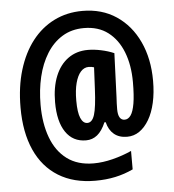

<svg xmlns="http://www.w3.org/2000/svg" viewBox="-55 -773 817 903"><g transform="rotate(-5 353.5 -321.5)"><path d="M670 -366Q670 -309 659.5 -262.5Q649 -216 629.5 -183Q610 -150 584 -132Q558 -114 526 -114Q488 -114 464 -134Q440 -154 431 -191H425Q408 -151 385 -132.5Q362 -114 332 -114Q270 -114 236 -164Q202 -214 202 -305Q202 -376 223 -428Q244 -480 283.5 -508.5Q323 -537 377 -537Q406 -537 439 -530Q472 -523 500 -511L492 -304Q491 -290 490.5 -275Q490 -260 490 -247Q490 -221 498 -208Q506 -195 521 -195Q538 -195 550 -212Q562 -229 568.5 -267Q575 -305 575 -368Q575 -448 551 -509.5Q527 -571 481 -606Q435 -641 367 -641Q309 -641 265 -614Q221 -587 191.5 -539.5Q162 -492 147.5 -430.5Q133 -369 133 -299Q133 -211 158 -144Q183 -77 233 -40Q283 -3 358 -3Q401 -3 448.5 -15Q496 -27 538 -46V41Q498 60 454 69.5Q410 79 359 79Q257 79 185 34.5Q113 -10 75.5 -93.5Q38 -177 38 -294Q38 -392 62 -471Q86 -550 129.5 -606Q173 -662 233.5 -692Q294 -722 367 -722Q459 -722 527 -676.5Q595 -631 632.5 -550.5Q670 -470 670 -366ZM302 -304Q302 -248 313.5 -221.5Q325 -195 345 -195Q368 -195 379 -230Q390 -265 394 -351L399 -453Q392 -455 386.5 -456Q381 -457 374 -457Q352 -457 336 -439Q320 -421 311 -387Q302 -353 302 -304Z"/></g></svg>

Font: Noto Sans Display ExtraCondensed
Style: Regular
Weight: 400
Width: 2
Version: Version 2.003